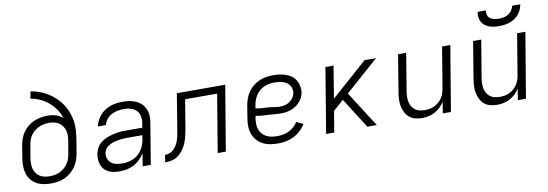

<svg xmlns="http://www.w3.org/2000/svg" viewBox="-56 -1122 4312 1512"><g transform="rotate(-10 2100.0 -366.0)"><path d="M252 8Q252 8 252 8Q252 8 252 8Q221 8 191 2Q161 -4 136.5 -18.5Q112 -33 94 -56Q76 -79 68 -107Q60 -135 60 -166Q60 -197 65 -228L81 -328Q86 -355 95.5 -381Q105 -407 121.5 -430.5Q138 -454 161 -472.5Q184 -491 210 -502Q236 -513 263.5 -518Q291 -523 317 -523Q352 -523 384 -513.5Q416 -504 439 -483Q427 -521 404.5 -553.5Q382 -586 352.5 -611.5Q323 -637 286.5 -654Q250 -671 209 -678L220 -735Q258 -729 293 -715.5Q328 -702 359 -682.5Q390 -663 416 -638Q442 -613 462 -583Q482 -553 495.5 -518.5Q509 -484 515 -447Q521 -410 518 -370.5Q515 -331 509 -292L492 -192Q488 -165 478.5 -138Q469 -111 452 -87Q435 -63 412 -43.5Q389 -24 362.5 -12.5Q336 -1 308 3.5Q280 8 252 8ZM253 -50Q273 -50 294 -53.5Q315 -57 334.5 -66.5Q354 -76 371 -90.5Q388 -105 399.5 -123Q411 -141 418 -161Q425 -181 428 -202L444 -297Q448 -319 448.5 -340.5Q449 -362 443.5 -381.5Q438 -401 426.5 -417.5Q415 -434 398.5 -445Q382 -456 361 -460.5Q340 -465 319 -465Q299 -465 279 -461.5Q259 -458 239.5 -449Q220 -440 203 -426.5Q186 -413 174 -395.5Q162 -378 155 -358Q148 -338 145 -318L128 -218Q125 -197 124.5 -175.5Q124 -154 129 -134Q134 -114 145.5 -97.5Q157 -81 173.5 -70Q190 -59 211 -54.5Q232 -50 253 -50Z M803 8Q803 8 803 8Q803 8 803 8H802Q780 8 758 4.5Q736 1 716.5 -8Q697 -17 682.5 -32Q668 -47 660 -67Q652 -87 650.5 -109Q649 -131 652 -154Q656 -173 663.5 -192.5Q671 -212 685.5 -228Q700 -244 718.5 -255.5Q737 -267 756 -274.5Q775 -282 795 -287Q815 -292 835 -295.5Q855 -299 875 -299.5Q895 -300 914 -300H1037L1043 -335Q1046 -354 1045 -372.5Q1044 -391 1037.5 -407.5Q1031 -424 1018.5 -436.5Q1006 -449 990 -456.5Q974 -464 956 -467Q938 -470 919 -470Q895 -470 870 -465.5Q845 -461 821.5 -449Q798 -437 781 -416Q764 -395 759 -370H694Q699 -394 710.5 -417Q722 -440 739 -459Q756 -478 778 -492Q800 -506 823.5 -514Q847 -522 871 -525Q895 -528 919 -528Q947 -528 974.5 -524Q1002 -520 1026.5 -508.5Q1051 -497 1069.5 -478Q1088 -459 1098.5 -434.5Q1109 -410 1110 -382Q1111 -354 1106 -326L1052 0H987L1004 -102Q988 -76 966 -54Q944 -32 917 -18Q890 -4 860.5 2Q831 8 803 8ZM835 -50Q856 -50 878 -54Q900 -58 920.5 -67Q941 -76 959 -91Q977 -106 990 -125Q1003 -144 1010.5 -165Q1018 -186 1022 -208L1027 -242H914Q900 -242 886 -241.5Q872 -241 857.5 -239.5Q843 -238 829 -235.5Q815 -233 800.5 -229Q786 -225 772.5 -218.5Q759 -212 746.5 -203Q734 -194 727 -180.5Q720 -167 717 -153Q713 -129 721.5 -107Q730 -85 747.5 -72Q765 -59 788 -54.5Q811 -50 835 -50Z M1167 0 1176 -58Q1191 -58 1206 -62Q1221 -66 1234 -75.5Q1247 -85 1257 -97.5Q1267 -110 1274.5 -124Q1282 -138 1287 -152.5Q1292 -167 1295.5 -182Q1299 -197 1301.5 -212Q1304 -227 1306 -241Q1308 -251 1309.5 -261Q1311 -271 1313 -281L1352 -520H1739L1652 0H1587L1664 -462H1408L1376 -269Q1376 -269 1376 -269Q1376 -269 1376 -269V-267Q1372 -245 1368 -222Q1364 -199 1358.5 -176.5Q1353 -154 1345 -132Q1337 -110 1324.5 -89Q1312 -68 1295 -49.5Q1278 -31 1257 -19Q1236 -7 1212.5 -3.5Q1189 0 1167 0Z M2071 8Q2038 8 2007 3Q1976 -2 1949 -16Q1922 -30 1902 -52.5Q1882 -75 1871.5 -103.5Q1861 -132 1860 -164Q1859 -196 1865 -228L1881 -328Q1886 -356 1895.5 -383Q1905 -410 1922 -434.5Q1939 -459 1963 -478Q1987 -497 2014 -508.5Q2041 -520 2069 -524Q2097 -528 2124 -528Q2151 -528 2176.5 -524.5Q2202 -521 2225.5 -512.5Q2249 -504 2269 -489Q2289 -474 2301.5 -453Q2314 -432 2319 -406.5Q2324 -381 2320 -355Q2317 -335 2307.5 -316Q2298 -297 2283.5 -281Q2269 -265 2251 -253Q2233 -241 2213.5 -234Q2194 -227 2173.5 -224Q2153 -221 2134 -221Q2108 -221 2083 -223.5Q2058 -226 2032.5 -227Q2007 -228 1981.5 -230Q1956 -232 1932 -237L1928 -218Q1925 -196 1925 -173.5Q1925 -151 1932 -130.5Q1939 -110 1953 -94Q1967 -78 1985.5 -68Q2004 -58 2026 -54Q2048 -50 2071 -50Q2094 -50 2118 -54Q2142 -58 2164.5 -68.5Q2187 -79 2206 -96Q2225 -113 2239 -134L2292 -108Q2275 -80 2250 -57Q2225 -34 2195 -19Q2165 -4 2133.5 2Q2102 8 2071 8ZM2136 -275Q2155 -275 2175 -280Q2195 -285 2212 -297Q2229 -309 2241 -326.5Q2253 -344 2256 -363Q2259 -380 2255 -396.5Q2251 -413 2242 -425.5Q2233 -438 2219.5 -447Q2206 -456 2190.5 -461Q2175 -466 2158.5 -468Q2142 -470 2125 -470Q2104 -470 2083 -467Q2062 -464 2042 -455Q2022 -446 2004.5 -431.5Q1987 -417 1975 -398.5Q1963 -380 1955.5 -359.5Q1948 -339 1945 -318L1941 -295Q1965 -289 1989.5 -288Q2014 -287 2038.5 -285.5Q2063 -284 2087 -279.5Q2111 -275 2136 -275Z M2454 0 2540 -520H2605L2563 -263L2853 -520H2945L2678 -284L2859 0H2784L2630 -242L2547 -168L2519 0Z M3221 8Q3193 8 3166 1Q3139 -6 3119 -23Q3099 -40 3087 -64.5Q3075 -89 3070 -116Q3065 -143 3066.5 -171Q3068 -199 3073 -228L3121 -520H3186L3136 -218Q3133 -197 3132.5 -176Q3132 -155 3136 -135.5Q3140 -116 3150.5 -99Q3161 -82 3176.5 -70.5Q3192 -59 3212 -54.5Q3232 -50 3254 -50Q3273 -50 3292.5 -53.5Q3312 -57 3330.5 -66Q3349 -75 3365 -89Q3381 -103 3392 -120Q3403 -137 3409.5 -156Q3416 -175 3419 -195L3473 -520H3539L3452 0H3387L3402 -91Q3388 -68 3368 -48.5Q3348 -29 3323.5 -16Q3299 -3 3273 2.5Q3247 8 3221 8Z M3821 8Q3793 8 3766 1Q3739 -6 3719 -23Q3699 -40 3687 -64.5Q3675 -89 3670 -116Q3665 -143 3666.5 -171Q3668 -199 3673 -228L3721 -520H3786L3736 -218Q3733 -197 3732.5 -176Q3732 -155 3736 -135.5Q3740 -116 3750.5 -99Q3761 -82 3776.5 -70.5Q3792 -59 3812 -54.5Q3832 -50 3854 -50Q3873 -50 3892.5 -53.5Q3912 -57 3930.5 -66Q3949 -75 3965 -89Q3981 -103 3992 -120Q4003 -137 4009.5 -156Q4016 -175 4019 -195L4073 -520H4139L4052 0H3987L4002 -91Q3988 -68 3968 -48.5Q3948 -29 3923.5 -16Q3899 -3 3873 2.5Q3847 8 3821 8ZM3943 -600Q3922 -600 3901.5 -602.5Q3881 -605 3863 -612Q3845 -619 3829.5 -631.5Q3814 -644 3805 -661Q3796 -678 3794 -698.5Q3792 -719 3796 -740H3861Q3858 -721 3863.5 -703.5Q3869 -686 3883 -675.5Q3897 -665 3915.5 -661.5Q3934 -658 3953 -658Q3972 -658 3991 -661.5Q4010 -665 4027.5 -675.5Q4045 -686 4056.5 -703.5Q4068 -721 4072 -740H4137Q4133 -719 4124.5 -698.5Q4116 -678 4101.5 -661Q4087 -644 4067.5 -631.5Q4048 -619 4027 -612Q4006 -605 3985 -602.5Q3964 -600 3943 -600Z"/></g></svg>

Font: Iosevka SS04 Light Extended
Style: Italic
Weight: 300
Width: 7
Italic angle: -9°
Monospace: yes
Designer: Belleve Invis
Foundry: Belleve Invis
Version: Version 19.0.0; ttfautohint (v1.8.4)